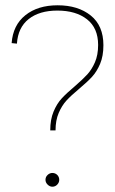

<svg xmlns="http://www.w3.org/2000/svg" viewBox="-20 -699 435 726"><path d="M198 -679Q275 -679 323 -640.5Q371 -602 371 -528Q371 -487 358.5 -457.5Q346 -428 328 -408.5Q310 -389 279 -363Q249 -338 231.5 -319Q214 -300 202 -272Q190 -244 190 -206H170Q170 -247 182.5 -277Q195 -307 213.5 -327Q232 -347 263 -373Q293 -399 310 -417.5Q327 -436 339 -463.5Q351 -491 351 -529Q351 -593 309 -626Q267 -659 197 -659Q129 -659 88.5 -627Q48 -595 44 -534L24 -536Q29 -604 76 -641.5Q123 -679 198 -679ZM204 -19Q204 -9 196.5 -1Q189 7 178 7Q168 7 160 -1Q152 -9 152 -19Q152 -30 160 -37.5Q168 -45 178 -45Q189 -45 196.5 -37.5Q204 -30 204 -19Z"/></svg>

Font: Montserrat-Arabic Thin
Style: Regular
Weight: 250
Designer: Mohamed Gaber
Foundry: Kief Type Foundry
Version: Version 5.008